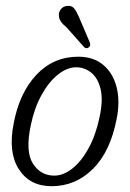

<svg xmlns="http://www.w3.org/2000/svg" viewBox="-20 -634 448 662"><path d="M250 -438.5Q302.5 -438.5 336.2 -410Q370 -381.5 382.2 -332.8Q394.5 -284 382 -223Q360 -110.5 300 -51.2Q240 8 158 8Q82.5 8 45 -50.5Q7.5 -109 27 -207.5Q46.5 -313 105.2 -375.8Q164 -438.5 250 -438.5ZM167 -28.5Q198.5 -28.5 229.5 -53Q260.5 -77.5 285.2 -122.5Q310 -167.5 323 -229Q336 -288 327 -326.2Q318 -364.5 294.8 -383.2Q271.5 -402 242.5 -402Q211.5 -402 180 -377Q148.5 -352 123.5 -307Q98.5 -262 86 -201.5Q67 -111.5 93.5 -70Q120 -28.5 167 -28.5ZM252 -576 289.5 -488Q291 -484 291 -479.2Q291 -474.5 286.5 -471Q278.5 -464.5 270.5 -471L210.5 -538.5Q196 -550.5 189.2 -560.8Q182.5 -571 183 -584.5Q183.5 -595 191.2 -603.8Q199 -612.5 211.5 -613.5Q227 -615.5 235.2 -605.5Q243.5 -595.5 252 -576Z"/></svg>

Font: Fraunces 144pt S100 Light
Style: Italic
Weight: 300
Italic angle: -16°
Version: Version 1.000; ttfautohint (v1.8.3)